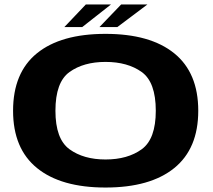

<svg xmlns="http://www.w3.org/2000/svg" viewBox="-20 -833 952 859"><path d="M452 6Q652 6 759.5 -81Q867 -168 867 -337.5Q867 -507.5 759.5 -594.5Q652 -681.5 452 -681.5Q252.5 -681.5 145.5 -594.8Q38.5 -508 38.5 -337.5Q38.5 -168 145.8 -81Q253 6 452 6ZM452 -119.5Q354 -119.5 291 -165.2Q228 -211 228 -337.5Q228 -465.5 291 -510.8Q354 -556 452 -556Q551 -556 614 -510.8Q677 -465.5 677 -337.5Q677 -211 614 -165.2Q551 -119.5 452 -119.5ZM425 -712H505L639.5 -813H522ZM268 -712H348L476.5 -813H364Z"/></svg>

Font: Anybody Expanded
Style: Bold
Weight: 700
Width: 7
Designer: Tyler Finck
Foundry: Etcetera Type Company
Version: Version 1.113;gftools[0.9.25]